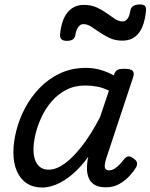

<svg xmlns="http://www.w3.org/2000/svg" viewBox="-20 -823 674 860"><path d="M169 17Q129 17 100 -2Q71 -21 55.5 -56.5Q40 -92 40 -141Q40 -186 53 -237.5Q66 -289 92 -338.5Q118 -388 157.5 -429Q197 -470 249 -494.5Q301 -519 366 -519Q398 -519 430 -510Q462 -501 490 -485L491 -489Q497 -506 507 -510.5Q517 -515 535 -515Q566 -515 574.5 -505.5Q583 -496 576 -476L455 -111Q451 -97 449.5 -85Q448 -73 452.5 -66.5Q457 -60 468 -60Q481 -60 492.5 -67Q504 -74 515 -85.5Q526 -97 536 -110Q543 -119 552.5 -122Q562 -125 575 -115Q592 -105 593.5 -94.5Q595 -84 590 -74Q580 -57 561 -36Q542 -15 515.5 0.5Q489 16 454 16Q422 16 403.5 4.5Q385 -7 377.5 -25.5Q370 -44 369.5 -66Q369 -88 373 -110Q374 -112 374.5 -114.5Q375 -117 375 -120Q338 -70 301.5 -40Q265 -10 231.5 3.5Q198 17 169 17ZM130 -153Q130 -125 138 -104.5Q146 -84 161 -73.5Q176 -63 198 -63Q232 -63 270 -90.5Q308 -118 348.5 -170.5Q389 -223 428 -298L468 -417Q439 -431 413 -435.5Q387 -440 362 -440Q314 -440 276.5 -420.5Q239 -401 211.5 -369Q184 -337 166 -298.5Q148 -260 139 -222Q130 -184 130 -153ZM279 -640Q247 -640 249 -668Q255 -734 282.5 -767.5Q310 -801 356 -801Q388 -801 412.5 -790Q437 -779 457 -764.5Q477 -750 494.5 -738.5Q512 -727 530 -727Q542 -727 551 -739Q560 -751 564 -776Q569 -803 607 -803Q623 -803 629 -796.5Q635 -790 634 -776Q628 -710 602 -675.5Q576 -641 528 -641Q496 -641 471.5 -652.5Q447 -664 426.5 -678Q406 -692 388.5 -703.5Q371 -715 353 -715Q340 -715 330.5 -702Q321 -689 317 -664Q315 -652 305.5 -646Q296 -640 279 -640Z"/></svg>

Font: Playwrite CZ
Style: Regular
Weight: 400
Designer: Veronika Burian, José Scaglione
Foundry: TypeTogether
Version: Version 1.002